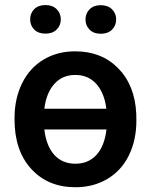

<svg xmlns="http://www.w3.org/2000/svg" viewBox="-20 -745 606 774"><path d="M38.6 0ZM38.6 -269Q38.6 -347.7 69.1 -409.4Q99.6 -471.2 155.3 -504.6Q210.9 -538.1 283.2 -538.1Q389.6 -538.1 456.8 -469.5Q523.9 -400.9 529.3 -286.6L529.8 -258.8Q529.8 -180.7 499.8 -119.1Q469.7 -57.6 413.3 -23.9Q356.9 9.8 284.2 9.8Q173.3 9.8 106 -64Q38.6 -137.7 38.6 -263.2ZM284.2 -85Q336.4 -85 368.9 -120.6Q401.4 -156.2 409.2 -223.1H158.7Q166.5 -156.7 198.7 -120.8Q231 -85 284.2 -85ZM283.2 -442.9Q231.4 -442.9 199 -406.5Q166.5 -370.1 158.7 -306.6H408.7Q400.9 -370.1 368.4 -406.5Q335.9 -442.9 283.2 -442.9ZM101.6 -667Q101.6 -691.4 117.9 -708Q134.3 -724.6 163.1 -724.6Q191.9 -724.6 208.5 -708Q225.1 -691.4 225.1 -667Q225.1 -642.6 208.5 -626Q191.9 -609.4 163.1 -609.4Q134.3 -609.4 117.9 -626Q101.6 -642.6 101.6 -667ZM324.7 -666.5Q324.7 -690.9 341.1 -707.5Q357.4 -724.1 386.2 -724.1Q415 -724.1 431.6 -707.5Q448.2 -690.9 448.2 -666.5Q448.2 -642.1 431.6 -625.5Q415 -608.9 386.2 -608.9Q357.4 -608.9 341.1 -625.5Q324.7 -642.1 324.7 -666.5Z"/></svg>

Font: Roboto Medium
Style: Regular
Weight: 500
Designer: Google
Version: Version 2.134; 2016; ttfautohint (v1.6)